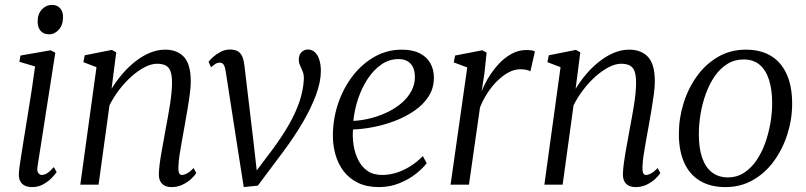

<svg xmlns="http://www.w3.org/2000/svg" viewBox="-20 -753 3288 783"><path d="M111 10Q94 10 80.8 3.8Q67.5 -2.5 61.2 -16.8Q55 -31 57.5 -55Q59 -71 64.5 -106Q70 -141 77.5 -187.8Q85 -234.5 93.5 -286.5Q102 -338.5 109.8 -389.2Q117.5 -440 123 -482L59 -501L63.5 -526.5L186.5 -548L205.5 -538L133 -74Q130 -55.5 136.2 -47.5Q142.5 -39.5 149.5 -39.5Q160.5 -39.5 171.8 -46.2Q183 -53 199.5 -71.5L211 -51.5Q205 -42 191 -27.5Q177 -13 156.5 -1.5Q136 10 111 10ZM180 -613Q158.5 -613 146 -626.8Q133.5 -640.5 133.5 -665Q133.5 -696 150.8 -714.5Q168 -733 192 -733Q212.5 -733 224.8 -719.8Q237 -706.5 237 -683.5Q237 -651 219.8 -632Q202.5 -613 180 -613Z M435 -391Q455.5 -424.5 480.8 -453.5Q506 -482.5 534.2 -504.2Q562.5 -526 592.5 -538.2Q622.5 -550.5 653.5 -550.5Q702.5 -550.5 730.2 -520.8Q758 -491 758 -420.5Q758 -399.5 754 -369Q750 -338.5 744.2 -304.8Q738.5 -271 733 -240Q728 -211.5 722.2 -180.5Q716.5 -149.5 712.2 -121Q708 -92.5 707.5 -71.5Q707 -56 710.2 -47.8Q713.5 -39.5 721 -39.5Q731 -39.5 743 -46Q755 -52.5 769.5 -67.5L780.5 -47.5Q775 -38 760.5 -24.2Q746 -10.5 725.2 -0.2Q704.5 10 679.5 10Q663.5 10 651.8 4.2Q640 -1.5 633.5 -14Q627 -26.5 628 -47.5Q628.5 -62 631 -82.8Q633.5 -103.5 637.8 -127.8Q642 -152 646.8 -177.5Q651.5 -203 655.5 -226.5Q660 -250 664.5 -275Q669 -300 673 -325Q677 -350 679.2 -373.2Q681.5 -396.5 681.5 -416Q681.5 -445 675.5 -461.8Q669.5 -478.5 656 -485.8Q642.5 -493 620 -493Q597.5 -493 571 -479.5Q544.5 -466 517.8 -442.5Q491 -419 467.2 -388.2Q443.5 -357.5 426.5 -323.5L382 0H307.5L373.5 -479L320 -499.5L325.5 -527.5L436 -549.5L454 -539.5Z M900.5 -461.5Q898 -479.5 892.5 -488.5Q887 -497.5 876.5 -497.5Q865.5 -497.5 856.8 -491.2Q848 -485 840.5 -479L830.5 -501Q835.5 -508 848.2 -519.8Q861 -531.5 879 -541.2Q897 -551 917.5 -551Q940 -551 952 -542.5Q964 -534 969.5 -519Q975 -504 977 -484L1014.5 -168.5L1030.5 -27L1006 -30L1094 -147Q1134 -201.5 1160.8 -249.2Q1187.5 -297 1202 -341Q1216.5 -385 1219 -427.5Q1220 -447 1214.8 -460.5Q1209.5 -474 1204 -485.5Q1198.5 -497 1198.5 -509Q1198.5 -530 1209.8 -540.5Q1221 -551 1235.5 -551Q1252.5 -551 1264.2 -540Q1276 -529 1282.2 -509.2Q1288.5 -489.5 1288.5 -463.5Q1288.5 -419.5 1268.8 -366Q1249 -312.5 1214.8 -254Q1180.5 -195.5 1136.5 -136.5L1031.5 4L974 10L947 -162Z M1720 -87.5Q1705 -67 1676.2 -44.2Q1647.5 -21.5 1608.8 -5.8Q1570 10 1525.5 10Q1476 10 1440 -7.5Q1404 -25 1381.2 -55Q1358.5 -85 1347.8 -123.5Q1337 -162 1337.5 -204Q1338.5 -272 1360 -334Q1381.5 -396 1419.5 -444.8Q1457.5 -493.5 1508.2 -522Q1559 -550.5 1619 -550.5Q1662.5 -550.5 1691.5 -535.8Q1720.5 -521 1735 -495.2Q1749.5 -469.5 1749.5 -436.5Q1749.5 -393 1727.5 -359.2Q1705.5 -325.5 1669.2 -300.8Q1633 -276 1589.2 -259.5Q1545.5 -243 1501 -234.5Q1456.5 -226 1419.5 -225Q1417 -193.5 1422 -161Q1427 -128.5 1440.8 -100.8Q1454.5 -73 1478.5 -56.2Q1502.5 -39.5 1538.5 -39.5Q1566.5 -39.5 1594.8 -48Q1623 -56.5 1651 -73.5Q1679 -90.5 1704.5 -116.5ZM1605 -512Q1567 -512 1535 -489.8Q1503 -467.5 1479 -430.8Q1455 -394 1440.2 -349.5Q1425.5 -305 1421 -260Q1459 -262 1495.5 -271.8Q1532 -281.5 1564 -297.5Q1596 -313.5 1620.2 -335Q1644.5 -356.5 1658.2 -382.8Q1672 -409 1672 -438.5Q1672 -474 1654.8 -493Q1637.5 -512 1605 -512Z M1817.5 0 1885.5 -478 1830.5 -498.5 1836 -526.5 1947 -548 1964.5 -538.5 1955.5 -453.5 1944 -379Q1954 -407 1972 -436.5Q1990 -466 2013.5 -491.8Q2037 -517.5 2065.8 -533.2Q2094.5 -549 2126 -549Q2137 -549 2146.8 -547.8Q2156.5 -546.5 2161.5 -543L2143 -462Q2137.5 -466 2126.5 -468.2Q2115.5 -470.5 2101.5 -470.5Q2078 -470.5 2054.2 -457.8Q2030.5 -445 2008.2 -423.2Q1986 -401.5 1967.8 -373.5Q1949.5 -345.5 1937.5 -315L1892.5 0Z M2327.5 -391Q2348 -424.5 2373.2 -453.5Q2398.5 -482.5 2426.8 -504.2Q2455 -526 2485 -538.2Q2515 -550.5 2546 -550.5Q2595 -550.5 2622.8 -520.8Q2650.5 -491 2650.5 -420.5Q2650.5 -399.5 2646.5 -369Q2642.5 -338.5 2636.8 -304.8Q2631 -271 2625.5 -240Q2620.5 -211.5 2614.8 -180.5Q2609 -149.5 2604.8 -121Q2600.5 -92.5 2600 -71.5Q2599.5 -56 2602.8 -47.8Q2606 -39.5 2613.5 -39.5Q2623.5 -39.5 2635.5 -46Q2647.5 -52.5 2662 -67.5L2673 -47.5Q2667.5 -38 2653 -24.2Q2638.5 -10.5 2617.8 -0.2Q2597 10 2572 10Q2556 10 2544.2 4.2Q2532.5 -1.5 2526 -14Q2519.5 -26.5 2520.5 -47.5Q2521 -62 2523.5 -82.8Q2526 -103.5 2530.2 -127.8Q2534.5 -152 2539.2 -177.5Q2544 -203 2548 -226.5Q2552.5 -250 2557 -275Q2561.5 -300 2565.5 -325Q2569.5 -350 2571.8 -373.2Q2574 -396.5 2574 -416Q2574 -445 2568 -461.8Q2562 -478.5 2548.5 -485.8Q2535 -493 2512.5 -493Q2490 -493 2463.5 -479.5Q2437 -466 2410.2 -442.5Q2383.5 -419 2359.8 -388.2Q2336 -357.5 2319 -323.5L2274.5 0H2200L2266 -479L2212.5 -499.5L2218 -527.5L2328.5 -549.5L2346.5 -539.5Z M3021.5 -550.5Q3083 -550.5 3125 -524.5Q3167 -498.5 3188.8 -449.2Q3210.5 -400 3210.5 -330.5Q3210.5 -267 3191.2 -206.2Q3172 -145.5 3136.5 -96.5Q3101 -47.5 3050.8 -18.8Q3000.5 10 2938.5 10Q2877.5 10 2834.8 -15.5Q2792 -41 2770.2 -89.8Q2748.5 -138.5 2748.5 -206.5Q2748.5 -271 2767.8 -332.5Q2787 -394 2822.8 -443.2Q2858.5 -492.5 2909 -521.5Q2959.5 -550.5 3021.5 -550.5ZM3012.5 -510.5Q2975.5 -510.5 2946.2 -492.2Q2917 -474 2895.2 -442.8Q2873.5 -411.5 2859 -372Q2844.5 -332.5 2837.2 -289.5Q2830 -246.5 2830 -205.5Q2830 -147 2844 -108Q2858 -69 2884.8 -49.2Q2911.5 -29.5 2948.5 -29.5Q2984.5 -29.5 3013.2 -47.8Q3042 -66 3063.8 -97.2Q3085.5 -128.5 3099.8 -167.8Q3114 -207 3121.5 -249.2Q3129 -291.5 3129 -332Q3129 -385.5 3116.8 -425.5Q3104.5 -465.5 3079 -488Q3053.5 -510.5 3012.5 -510.5Z"/></svg>

Font: Merriweather 60pt Light
Style: Italic
Weight: 300
Italic angle: -7.8°
Version: Version 2.101